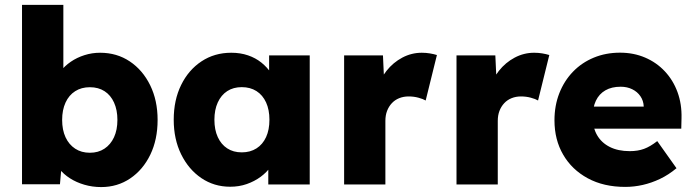

<svg xmlns="http://www.w3.org/2000/svg" viewBox="-20 -760 2857 791"><path d="M396.7 10.7Q360.7 10.7 327.5 1Q294.3 -8.7 268.2 -25.5Q242 -42.3 224.5 -64.5Q207 -86.7 201.7 -111.7L237.7 -122.3L227 -1H70.7V-740H241V-404.3L205.7 -416.7Q211.3 -442.3 228.7 -465.2Q246 -488 271.5 -505.5Q297 -523 328 -532.8Q359 -542.7 392.3 -542.7Q461.3 -542.7 514.7 -507Q568 -471.3 598.7 -408.8Q629.3 -346.3 629.3 -266Q629.3 -185 599.2 -122.7Q569 -60.3 516.3 -24.8Q463.7 10.7 396.7 10.7ZM350.3 -130.7Q385 -130.7 410.3 -147.5Q435.7 -164.3 449.7 -194.5Q463.7 -224.7 463.7 -266Q463.7 -307 449.8 -337.5Q436 -368 410.7 -384.3Q385.3 -400.7 350.3 -400.7Q315.3 -400.7 289.7 -384.3Q264 -368 250 -337.5Q236 -307 236 -266Q236 -224.7 250 -194.5Q264 -164.3 289.7 -147.5Q315.3 -130.7 350.3 -130.7Z M928.3 9.3Q862 9.3 809.5 -26.3Q757 -62 726.3 -124.3Q695.7 -186.7 695.7 -266.7Q695.7 -347.7 726.2 -409.8Q756.7 -472 810.2 -507.3Q863.7 -542.7 932.7 -542.7Q970.3 -542.7 1001.7 -532Q1033 -521.3 1056.8 -502.2Q1080.7 -483 1097.5 -458Q1114.3 -433 1123.7 -404.3L1088.7 -407.7V-531.7H1256V0H1085.3V-129L1123.3 -128.7Q1114.7 -100.3 1096.8 -75.2Q1079 -50 1053.5 -31.3Q1028 -12.7 996.5 -1.7Q965 9.3 928.3 9.3ZM976 -132.3Q1011 -132.3 1036.7 -148.7Q1062.3 -165 1076.2 -195.2Q1090 -225.3 1090 -266.7Q1090 -307.7 1076.2 -338Q1062.3 -368.3 1036.7 -384.7Q1011 -401 976 -401Q941.3 -401 916.2 -384.7Q891 -368.3 877.2 -338Q863.3 -307.7 863.3 -266.7Q863.3 -225.3 877.2 -195.2Q891 -165 916.2 -148.7Q941.3 -132.3 976 -132.3Z M1397.7 0V-531.7H1557.7L1565.7 -358L1532.3 -390Q1544.7 -433.3 1572.2 -468Q1599.7 -502.7 1637.5 -522.7Q1675.3 -542.7 1717.7 -542.7Q1735.3 -542.7 1751.2 -540Q1767 -537.3 1780 -533.3L1733.7 -346Q1723 -352.3 1703.8 -357.5Q1684.7 -362.7 1663.3 -362.7Q1642.3 -362.7 1624.5 -355.5Q1606.7 -348.3 1594.2 -334.8Q1581.7 -321.3 1574.7 -303.2Q1567.7 -285 1567.7 -262V0Z M1860.7 0V-531.7H2020.7L2028.7 -358L1995.3 -390Q2007.7 -433.3 2035.2 -468Q2062.7 -502.7 2100.5 -522.7Q2138.3 -542.7 2180.7 -542.7Q2198.3 -542.7 2214.2 -540Q2230 -537.3 2243 -533.3L2196.7 -346Q2186 -352.3 2166.8 -357.5Q2147.7 -362.7 2126.3 -362.7Q2105.3 -362.7 2087.5 -355.5Q2069.7 -348.3 2057.2 -334.8Q2044.7 -321.3 2037.7 -303.2Q2030.7 -285 2030.7 -262V0Z M2556 10Q2467 10 2401.5 -25.5Q2336 -61 2300.2 -122.7Q2264.3 -184.3 2264.3 -264.3Q2264.3 -325 2284.3 -376Q2304.3 -427 2340.5 -464.5Q2376.7 -502 2426.2 -522.5Q2475.7 -543 2534.3 -543Q2590.7 -543 2637.7 -522.8Q2684.7 -502.7 2718.8 -466.3Q2753 -430 2771.2 -380.5Q2789.3 -331 2787.7 -272.7L2786.7 -230H2364.3L2341.3 -320.7H2649.7L2632 -301.7V-321.7Q2631 -345.3 2618.3 -363.7Q2605.7 -382 2584.7 -392.3Q2563.7 -402.7 2537 -402.7Q2499.7 -402.7 2474 -387.8Q2448.3 -373 2435 -345.2Q2421.7 -317.3 2421.7 -277.3Q2421.7 -235 2439.7 -203.5Q2457.7 -172 2492 -154.7Q2526.3 -137.3 2574.7 -137.3Q2607.7 -137.3 2633.2 -146.7Q2658.7 -156 2687.7 -178.7L2767 -67Q2734.3 -39.7 2699.2 -23Q2664 -6.3 2628.2 1.8Q2592.3 10 2556 10Z"/></svg>

Font: Lexend Medium
Style: Regular
Weight: 500
Designer: Bonnie Shaver-Troup, Thomas Jockin
Foundry: Lexend
Version: Version 1.005